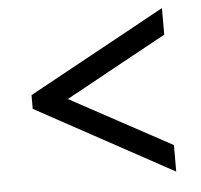

<svg xmlns="http://www.w3.org/2000/svg" viewBox="-44 -671 657 627"><g transform="rotate(-5 284.5 -358.0)"><path d="M509 -90 60 -335V-380L509 -626V-539L177 -357L509 -177Z"/></g></svg>

Font: Noto Serif Armenian Black
Style: Regular
Weight: 900
Version: Version 2.007